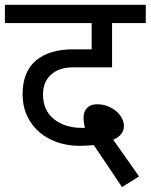

<svg xmlns="http://www.w3.org/2000/svg" viewBox="-50 -678 620 790"><path d="M127 -289.1Q127 -224.1 171.9 -188Q216.8 -151.9 287.1 -151.9H299.8Q293.9 -170.9 293.9 -196.8Q293.9 -217.8 307.9 -233.4Q321.8 -249 350.1 -249Q378.9 -249 404.5 -236.1Q430.2 -223.1 445.1 -202.1Q460 -181.2 460 -159.2Q460 -123 416 -103L522 47.9L452.1 91.8L335.9 -81.1Q308.1 -78.1 276.9 -78.1Q211.9 -78.1 158.4 -104Q105 -129.9 74 -178.5Q43 -227.1 43 -290Q43 -382.8 97.9 -429Q152.8 -475.1 251 -475.1H327.1V-583H-29.8V-658.2H549.8V-583H411.1V-400.9H249Q193.8 -400.9 160.4 -371.3Q127 -341.8 127 -289.1Z"/></svg>

Font: Sarala
Style: Regular
Weight: 400
Designer: Andres Torresi
Foundry: Huerta Tipografica
Version: Version 1.004;PS 001.003;hotconv 1.0.70;makeotf.lib2.5.58329